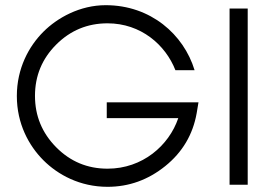

<svg xmlns="http://www.w3.org/2000/svg" viewBox="-20 -713 1051 741"><path d="M657 -442H731C689.1 -580 561.6 -693 388 -693C288.2 -693 201.4 -644.4 147.5 -590.5C91.1 -534.1 45 -449.1 45 -342.5C45 -235.8 91 -151 147.5 -94.5C203.7 -38.3 288.8 8 395 8C477.5 8 551.7 -18.7 617.8 -72C683.9 -125.3 724.3 -193.3 739 -276L746 -318H392V-257H668C632 -151.3 530.1 -62 395 -62C317.3 -62 251.2 -89.6 196.7 -144.8C142.2 -200 115 -266.1 115 -343C115 -420.3 142.3 -486.3 197 -541C251.7 -595.7 317.7 -623 395 -623C523.8 -623 618.8 -539.8 657 -442Z M936 0V-680H866V0Z"/></svg>

Font: GI
Style: Regular
Weight: 400
Designer: Alfredo Marco Pradil
Version: Version 1.01 2015